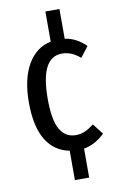

<svg xmlns="http://www.w3.org/2000/svg" viewBox="-93 -735 577 940"><g transform="rotate(-10 195.5 -265.0)"><path d="M376 -46Q329 0 272 10V154H201V8Q126 -6 85.5 -72.5Q45 -139 45 -259Q45 -375 86.5 -447Q128 -519 202 -534V-684H272V-536Q328 -529 376 -482L336 -430Q313 -449 291.5 -458Q270 -467 245 -467Q139 -467 139 -261Q139 -154 166 -108Q193 -62 244 -62Q269 -62 289.5 -71Q310 -80 335 -99Z"/></g></svg>

Font: Fira Sans Extra Condensed
Style: Regular
Weight: 400
Width: 1
Designer: Carrois Corporate & Edenspiekermann AG
Foundry: Carrois Corporate GbR & Edenspiekermann AG
Version: Version 4.203